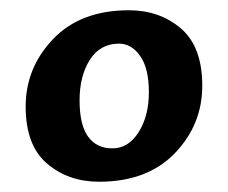

<svg xmlns="http://www.w3.org/2000/svg" viewBox="-20 -804 444 374"><path d="M231 -784Q291 -784 332.5 -748.5Q374 -713 374 -637Q374 -561 320.5 -505.5Q267 -450 173 -450Q113 -450 71.5 -485.5Q30 -521 30 -596.5Q30 -672 83.5 -728Q137 -784 231 -784ZM212 -719Q175 -719 155 -687.5Q135 -656 135 -608.5Q135 -561 151.5 -538Q168 -515 199 -515Q230 -515 250 -546.5Q270 -578 270 -624.5Q270 -671 253 -695Q236 -719 212 -719Z"/></svg>

Font: Merienda One
Style: Regular
Weight: 400
Designer: Eduardo Rodriguez Tunni
Foundry: Eduardo Rodriguez Tunni
Version: Version 1.001